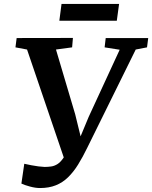

<svg xmlns="http://www.w3.org/2000/svg" viewBox="-20 -935 768 969"><path d="M182 14Q159 14 131.2 6.5Q103.5 -1 88 -8.5L102.5 -108.5Q119.5 -104.5 138.2 -101Q157 -97.5 174.2 -95.2Q191.5 -93 205 -92.5Q221.5 -92.5 238 -94.8Q254.5 -97 270 -106.8Q285.5 -116.5 300.2 -138.2Q315 -160 328.5 -199.5L311.5 -112L116.5 -685L58 -696L64 -743L348 -743.5L344 -696L262.5 -685L359.5 -358L400.5 -191L364.5 -193.5L427.5 -345L584 -684L508 -696L513.5 -743H728L722 -696L665 -685L420.5 -189.5Q397.5 -142 374 -104.2Q350.5 -66.5 323.2 -40Q296 -13.5 261.5 0.2Q227 14 182 14ZM290.5 -915H581L569.5 -830.5H279.5Z"/></svg>

Font: Merriweather 20pt SemiBold
Style: Italic
Weight: 600
Italic angle: -7.8°
Version: Version 2.101